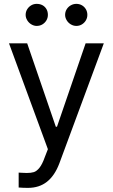

<svg xmlns="http://www.w3.org/2000/svg" viewBox="-20 -749 569 969"><path d="M74.2 197.3V122.1L89.8 123Q97.7 124 115.2 124Q136.7 124 150.9 119.6Q165 115.2 179.2 97.7Q193.4 80.1 206.1 43.9L221.7 3.9L25.4 -530.3H117.2L261.7 -109.4H267.6L412.1 -530.3H503.9L279.3 76.2Q255.9 137.7 216.8 168.5Q177.7 199.2 121.1 199.2Q95.7 199.2 74.2 197.3ZM109.4 -673.8Q109.4 -689.5 117.2 -702.1Q125 -714.8 137.7 -722.2Q150.4 -729.5 165 -729.5Q181.6 -729.5 194.3 -722.7Q207 -715.8 214.4 -703.1Q221.7 -690.4 221.7 -673.8Q221.7 -659.2 214.4 -646.5Q207 -633.8 194.3 -626Q181.6 -618.2 165 -618.2Q151.4 -618.2 138.2 -626Q125 -633.8 117.2 -647Q109.4 -660.2 109.4 -673.8ZM308.6 -673.8Q308.6 -689.5 316.4 -702.1Q324.2 -714.8 337.4 -722.2Q350.6 -729.5 365.2 -729.5Q380.9 -729.5 393.6 -722.2Q406.2 -714.8 413.6 -702.1Q420.9 -689.5 420.9 -673.8Q420.9 -659.2 413.6 -646.5Q406.2 -633.8 393.6 -626Q380.9 -618.2 365.2 -618.2Q350.6 -618.2 337.4 -626Q324.2 -633.8 316.4 -647Q308.6 -660.2 308.6 -673.8Z"/></svg>

Font: Pretendard GOV Variable
Style: Regular
Weight: 400
Designer: Base glyphs from Inter by Rasmus Andersson; Hangul glyphs from Noto Sans CJK(Source Han Sans) by Jang Soo-young and Kang
Foundry: Kil Hyung-jin
Version: Version 1.307;Glyphs 3.2 (3192)